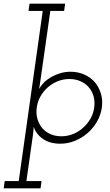

<svg xmlns="http://www.w3.org/2000/svg" viewBox="-74 -770 597 1040"><path d="M-48.5 210.6 -54 250H145.6L151.1 210.6H69.1L104.5 -39.5Q106.1 -51.9 107 -62.4Q107.9 -72.8 108.7 -83.3Q121 -43.8 158.4 -17.7Q195.8 8.4 253 8.4Q293.7 8.4 331.8 -7.1Q369.9 -22.6 400.3 -49Q430.7 -75.4 451.2 -110.9Q471.7 -146.4 477.7 -187Q483.3 -226.6 472.8 -262.1Q462.3 -297.6 439.9 -324.6Q416.5 -351 382.6 -366.2Q348.7 -381.4 308 -381.4Q278.9 -381.4 251.8 -373.2Q224.6 -365 201.7 -351.7Q178.3 -337.8 162.9 -321.9Q147.6 -305.9 137.7 -288.3Q139.3 -299.6 141.5 -311.3Q143.7 -323 145.3 -336.3L198.5 -710.6H273.3L278.8 -750H86L80.5 -710.6H157.5L27.5 210.6ZM436.3 -187.4Q432.1 -154.9 415.8 -126.7Q399.6 -98.5 375.5 -77.4Q351.8 -55.9 321.5 -43.9Q291.2 -31.8 258.5 -31.8Q225.2 -31.8 198.4 -43.9Q171.6 -55.9 153.7 -77.4Q136.3 -98.9 128.5 -126.9Q120.8 -154.9 125 -187.4Q129.2 -219.7 145.3 -248Q161.3 -276.3 185.4 -297.4Q209.5 -318.3 239.3 -330.1Q269.1 -342 302.4 -342Q334 -342 360.3 -330.7Q386.6 -319.4 404.4 -300.1Q423.9 -278.7 432.4 -249.8Q440.9 -220.9 436.3 -187.4Z"/></svg>

Font: Josefin Slab Thin
Style: Italic
Weight: 100
Italic angle: -12°
Designer: Santiago Orozco
Foundry: Typemade
Version: Version 2.000